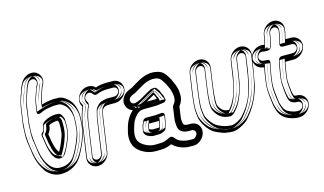

<svg xmlns="http://www.w3.org/2000/svg" viewBox="-98 -1086 2508 1487"><g transform="rotate(-15 1156.5 -342.5)"><path d="M220 -460C245 -472 267 -480 317 -485C338 -488 344 -486 370 -486C375 -486 390 -481 410 -464C435 -444 458 -392 455 -343C453 -303 453 -294 447 -250C444 -233 435 -204 419 -166C390 -98 364 -57 348 -44C317 -18 289 -11 249 -11C224 -11 196 -22 171 -54C143 -90 129 -131 122 -175C112 -237 101 -292 106 -367C107 -383 108 -405 110 -421L128 -545C132 -570 144 -610 152 -629C162 -652 162 -668 177 -693C186 -708 187 -717 203 -724C235 -738 257 -708 244 -681C237 -669 231 -657 227 -642C218 -610 202 -581 197 -545L187 -482C187 -482 177 -440 220 -460ZM243 -520 247 -545C250 -566 259 -590 266 -608C271 -620 276 -642 282 -652L288 -663C316 -714 286 -759 254 -772C205 -791 156 -756 138 -722C128 -704 117 -683 113 -665C108 -643 103 -640 98 -622C93 -605 81 -566 78 -545L60 -421C59 -413 57 -404 57 -393C55 -356 51 -298 57 -265C63 -229 67 -198 72 -161C81 -109 100 -63 129 -21C129 -21 130 -20 130 -19C161 17 198 37 241 39C290 41 338 26 378 -8C409 -34 435 -82 465 -152C482 -192 493 -224 497 -250C500 -272 502 -289 503 -302C505 -341 508 -378 499 -412C490 -451 473 -482 446 -504C424 -523 403 -536 378 -536C349 -536 343 -539 318 -535C290 -532 266 -527 243 -520ZM308 -96C335 -131 374 -220 381 -269C385 -297 386 -328 384 -363C384 -365 384 -367 383 -369L377 -384C372 -397 362 -417 342 -417C337 -417 331 -418 325 -418C297 -419 255 -406 235 -393C225 -386 209 -376 206 -356L203 -334C202 -324 197 -317 188 -309C171 -295 179 -279 181 -263C191 -184 205 -129 230 -100C233 -96 237 -92 242 -89L253 -83C256 -81 260 -80 264 -80H275C287 -80 302 -88 308 -96ZM275 -131 274 -132C257 -152 241 -194 231 -276C231 -279 230 -282 230 -285C241 -298 250 -316 253 -334L255 -350C262 -355 271 -359 288 -363C313 -369 311 -367 327 -367C327 -366 328 -364 329 -362L334 -350C335 -319 334 -292 331 -269C326 -237 294 -161 275 -131ZM213 -484C239 -496 263 -504 314 -510C338 -513 347 -511 370 -511C387 -511 402 -504 426 -483C458 -457 484 -399 480 -342C478 -303 478 -291 472 -246C469 -224 459 -195 442 -156C412 -86 386 -44 364 -25C328 6 292 14 249 14C216 14 180 -1 151 -39C120 -79 104 -124 97 -171C87 -232 75 -290 81 -369C82 -384 82 -407 85 -425L103 -549C107 -578 119 -617 129 -639C137 -657 137 -675 155 -705C161 -716 169 -736 193 -747C224 -761 257 -747 268 -720C275 -705 274 -686 266 -670V-669C260 -657 254 -647 251 -635C241 -599 225 -572 221 -541ZM250 -497 213 -485 222 -549C226 -575 236 -600 243 -617C246 -626 251 -649 260 -665L266 -675C284 -709 267 -737 248 -747C247 -748 245 -749 244 -749C212 -762 175 -737 160 -710C150 -692 140 -672 137 -659C131 -634 126 -629 122 -615C117 -598 104 -557 102 -541L84 -417C83 -410 82 -401 82 -391C80 -353 77 -297 82 -270C89 -233 92 -203 97 -165C105 -117 122 -75 149 -35C177 -3 206 13 241 14C284 16 327 3 362 -27C387 -48 412 -92 442 -162C459 -201 469 -231 472 -253C475 -275 477 -292 478 -304C480 -344 482 -377 474 -406C465 -442 452 -467 430 -485C409 -503 393 -511 378 -511C346 -511 344 -513 321 -510C293 -507 271 -503 250 -497ZM288 -111C311 -141 350 -230 356 -272C360 -298 361 -326 359 -361L354 -376C350 -388 343 -392 342 -392H324C304 -393 262 -381 248 -372C237 -365 232 -359 231 -352L228 -330C226 -314 217 -301 204 -290C203 -289 203 -288 203 -288C203 -288 204 -282 206 -266C216 -187 231 -139 249 -117C252 -114 253 -111 254 -110L264 -105H275C276 -105 285 -109 288 -111ZM296 -117C318 -151 349 -226 355 -265C359 -290 361 -319 359 -351L358 -355L353 -370C351 -375 349 -378 347 -381L340 -392H327C314 -392 306 -393 282 -387C263 -383 251 -378 241 -371L232 -365L228 -338C226 -326 219 -310 211 -301L204 -293L205 -281C205 -278 207 -275 207 -272C217 -189 232 -142 255 -115L258 -112L284 -98ZM235 -496C253 -502 278 -507 307 -510C338 -514 353 -511 370 -511C409 -511 425 -496 447 -478C481 -451 503 -395 500 -342C498 -303 498 -293 492 -248C489 -228 479 -198 463 -160C433 -91 409 -50 386 -30C348 2 301 14 249 14C197 14 157 -9 130 -44C100 -83 84 -127 77 -173C67 -234 56 -291 61 -368C62 -383 63 -406 65 -423L83 -547C87 -575 99 -614 108 -635C117 -655 117 -673 134 -701C141 -712 144 -729 176 -743C191 -750 215 -755 238 -751C253 -748 264 -743 271 -738C296 -720 298 -697 287 -674C280 -661 275 -652 271 -638C261 -603 246 -576 241 -543ZM265 -499 191 -476 202 -547C205 -571 215 -596 222 -613C226 -624 230 -644 239 -660L245 -670C269 -714 235 -749 227 -752C226 -753 225 -752 225 -752C220 -751 193 -737 181 -715C171 -697 161 -676 157 -661C151 -637 148 -634 143 -618C138 -601 125 -561 122 -543L105 -419C104 -411 102 -402 102 -392C100 -355 97 -297 102 -268C109 -232 112 -201 117 -163C126 -113 143 -70 171 -30C200 4 227 13 243 14C272 15 305 8 340 -21C364 -42 392 -88 422 -158C439 -197 449 -229 452 -252C455 -274 457 -290 458 -303C460 -343 462 -378 454 -409C445 -446 429 -473 408 -490C393 -503 381 -510 377 -511C341 -511 345 -513 329 -511L328 -510H327C302 -507 283 -504 265 -499ZM271 -111C271 -112 270 -110 270 -111C251 -133 236 -185 226 -264C223 -285 222 -292 226 -295C239 -306 246 -319 248 -332L251 -354C253 -367 260 -370 269 -376C281 -384 316 -393 321 -393C325 -393 325 -392 327 -392C330 -388 331 -383 333 -379L338 -364L339 -362C341 -328 340 -298 336 -271C330 -229 295 -146 271 -111ZM318 -122 294 -86 237 -117 233 -121C210 -148 196 -191 186 -274C186 -277 185 -280 185 -283L184 -290L190 -296C198 -305 206 -321 208 -336L212 -360L221 -366C232 -373 249 -381 271 -386C294 -391 319 -392 329 -392L358 -391L369 -376C371 -373 371 -371 373 -367L378 -353L379 -351C381 -320 380 -291 376 -267C371 -231 340 -155 318 -122Z M839 -468C836 -450 819 -434 801 -434H748C734 -434 720 -430 705 -427C688 -424 673 -414 662 -401C653 -390 645 -385 640 -367L636 -350C632 -334 627 -319 624 -298L585 -31C582 -13 565 3 546 3C527 3 513 -13 516 -31L555 -298C560 -330 564 -339 569 -360L574 -377C577 -388 581 -398 587 -409C589 -412 590 -415 590 -418L592 -430C593 -439 587 -449 583 -455C573 -471 576 -492 593 -505C613 -520 634 -513 645 -494C651 -485 664 -482 674 -486C702 -497 729 -503 757 -503H810C828 -503 842 -486 839 -468ZM539 53C585 53 628 15 635 -31L674 -298C677 -319 680 -329 684 -344L688 -359C691 -363 693 -365 698 -371C707 -381 727 -383 740 -384H793C838 -384 882 -423 889 -468C896 -513 863 -553 818 -553H765C736 -553 709 -549 679 -539C667 -552 651 -560 632 -562C583 -567 540 -530 529 -486C523 -461 528 -442 540 -422C534 -410 530 -399 526 -385L520 -368C513 -346 510 -329 505 -298L466 -31C459 15 493 53 539 53ZM864 -464C860 -433 832 -409 801 -409H748C739 -409 726 -406 709 -403C699 -401 690 -394 681 -384C669 -370 667 -372 664 -361L660 -344C656 -328 652 -313 649 -294L610 -27C605 4 578 28 546 28C512 28 487 -2 492 -35L530 -302C535 -335 539 -348 544 -367H545L550 -384C554 -397 557 -407 565 -421C565 -421 566 -421 566 -422L567 -432C566 -434 564 -437 561 -442C544 -470 551 -505 578 -525C610 -549 646 -537 665 -509C695 -521 726 -528 757 -528H810C845 -528 869 -496 864 -464ZM539 28C572 28 606 -2 611 -35L649 -302C652 -324 656 -336 660 -350L665 -371L669 -375C672 -379 674 -382 679 -388C698 -410 727 -408 738 -409H739H793C825 -409 860 -439 865 -472C869 -501 851 -524 825 -528H818H765C739 -528 715 -524 687 -515L671 -510L660 -522C652 -531 642 -536 630 -537C595 -541 561 -514 553 -481C549 -463 552 -451 562 -435L569 -423L563 -410C557 -399 554 -391 550 -378L544 -361C537 -340 534 -325 530 -294L491 -27C487 2 505 24 531 28ZM884 -466C881 -447 868 -426 836 -415C827 -412 815 -409 801 -409H748C747 -409 739 -408 719 -404C717 -403 709 -398 702 -390C690 -376 689 -377 685 -363L680 -346C676 -330 672 -316 669 -296L630 -29C627 -8 608 28 546 28C478 28 469 -14 472 -33L510 -300C515 -333 519 -343 524 -364L530 -381C533 -393 538 -404 544 -416C544 -417 545 -419 545 -420L547 -432C547 -433 545 -440 540 -447C526 -470 528 -499 557 -520C563 -525 571 -529 582 -533C605 -541 635 -539 654 -531C665 -527 671 -521 676 -516C701 -523 729 -528 757 -528H810C829 -528 844 -523 854 -518C881 -504 887 -484 884 -466ZM539 28C542 28 585 10 591 -33L629 -300C632 -321 636 -334 640 -348L645 -366L647 -369C650 -373 653 -376 658 -382C664 -389 672 -394 681 -398C703 -407 726 -408 734 -409H737H793C796 -409 839 -428 845 -470C850 -505 822 -527 817 -528H765C745 -528 727 -525 702 -517L661 -503L639 -527C633 -534 625 -538 624 -538C623 -538 583 -526 573 -483C568 -462 573 -447 583 -430L587 -422L584 -415C578 -404 574 -394 570 -381L565 -364C558 -342 554 -327 550 -296L511 -29C505 10 537 28 539 28Z M1105 -77C1120 -88 1118 -94 1119 -98C1124 -112 1131 -135 1133 -149L1140 -191C1142 -202 1137 -218 1116 -216C1090 -213 1074 -212 1072 -212H994C983 -212 971 -204 967 -195C956 -172 949 -154 947 -137L943 -113C942 -107 944 -102 947 -97C956 -78 976 -69 996 -64C1003 -62 1009 -61 1016 -61L1061 -62C1075 -62 1091 -69 1105 -77ZM994 -121 997 -137C998 -142 1000 -149 1005 -162H1064C1069 -162 1073 -162 1086 -163L1083 -149C1082 -142 1078 -124 1074 -114L1068 -112L1023 -111C1011 -111 996 -119 994 -121ZM1339 7C1337 23 1318 42 1305 42H1270C1258 42 1239 39 1215 31C1200 26 1186 18 1175 7C1165 -4 1151 -28 1128 -16C1097 0 1072 7 1054 7L1006 8C977 8 949 -1 921 -18C879 -45 868 -74 876 -126C878 -140 883 -153 886 -165C895 -201 910 -229 932 -252C957 -278 974 -281 1014 -281H1066C1097 -281 1113 -282 1138 -287C1147 -289 1187 -287 1173 -325C1173 -326 1172 -329 1171 -333C1168 -350 1160 -356 1154 -374C1150 -387 1142 -399 1131 -412C1127 -417 1120 -419 1114 -419C1104 -419 1087 -417 1079 -412C1062 -402 1052 -398 1024 -381C986 -358 984 -357 949 -345C927 -338 911 -351 908 -366C903 -389 924 -404 939 -410L952 -415C962 -418 968 -423 980 -430L1006 -445C1033 -462 1053 -472 1063 -476C1110 -494 1162 -493 1183 -466C1196 -449 1213 -424 1219 -407C1223 -396 1229 -388 1233 -376C1243 -342 1259 -290 1225 -254C1221 -250 1218 -243 1217 -238L1205 -153C1201 -123 1203 -113 1205 -88C1208 -50 1239 -27 1284 -27H1310C1328 -27 1342 -12 1339 7ZM1113 -333C1106 -347 1106 -355 1097 -368C1081 -360 1059 -347 1032 -331H1073C1097 -331 1098 -331 1113 -333ZM1389 7C1396 -39 1363 -77 1317 -77H1292C1283 -77 1281 -79 1270 -81C1262 -83 1257 -93 1256 -100C1254 -124 1251 -123 1255 -153L1266 -230C1287 -256 1298 -286 1296 -317C1296 -323 1295 -331 1295 -339C1295 -357 1286 -382 1282 -396C1278 -408 1271 -418 1267 -430C1258 -453 1241 -480 1224 -501C1210 -518 1191 -528 1167 -533C1099 -550 1038 -520 984 -487L958 -471C948 -465 947 -464 941 -462L927 -456C907 -449 886 -435 873 -415C836 -360 868 -307 910 -295C875 -264 849 -220 837 -170C834 -156 828 -141 826 -126C816 -55 837 -8 890 26C924 47 960 58 999 58L1047 57C1072 57 1099 50 1128 37C1131 40 1134 42 1138 45C1163 70 1215 92 1262 92H1297C1340 92 1383 50 1389 7ZM1091 -98 1094 -101C1094 -102 1095 -104 1096 -107C1101 -120 1107 -142 1109 -153L1114 -191C1090 -189 1077 -187 1072 -187H994C993 -187 990 -185 990 -184C979 -162 973 -145 971 -133L968 -110L969 -109L970 -107C973 -100 984 -93 1003 -88H1004C1010 -86 1009 -86 1016 -86L1061 -87C1067 -87 1079 -91 1091 -98ZM978 -102 968 -111 972 -140C973 -148 976 -158 982 -172L988 -187H1064C1068 -187 1070 -187 1083 -188L1115 -191L1108 -145C1106 -134 1101 -117 1097 -105L1094 -95L1084 -91C1080 -89 1076 -88 1074 -88C615 23 1072 -87 1072 -87L1023 -86C1000 -87 986 -96 978 -102ZM1364 11C1369 -22 1344 -52 1310 -52H1284C1248 -52 1232 -68 1230 -91C1228 -117 1226 -121 1230 -149L1242 -234C1242 -235 1243 -236 1243 -236C1289 -285 1266 -352 1257 -383C1252 -400 1244 -409 1242 -416C1234 -438 1217 -464 1202 -482C1169 -523 1104 -518 1054 -499C1041 -494 1021 -484 993 -467L967 -451C955 -444 952 -441 945 -439H944L930 -433C912 -426 875 -403 884 -361C890 -333 920 -309 957 -321C993 -333 999 -337 1036 -359C1063 -375 1073 -378 1092 -390C1094 -391 1107 -394 1113 -394C1122 -383 1127 -375 1130 -366C1138 -341 1145 -338 1147 -329C1148 -323 1149 -321 1150 -317V-314C1145 -313 1141 -314 1132 -312C1110 -307 1097 -306 1066 -306H1014C973 -306 944 -301 914 -270C889 -244 871 -211 861 -171C858 -160 853 -147 851 -130C843 -72 858 -29 908 3C940 23 971 33 1006 33L1054 32C1080 32 1107 23 1140 6C1143 8 1149 16 1158 25C1172 39 1188 49 1207 55C1233 63 1254 67 1270 67H1305C1336 67 1360 38 1364 11ZM1136 -344C1132 -353 1130 -364 1118 -382L1105 -400L1085 -390C1069 -381 1046 -369 1019 -353L940 -306H1073C1097 -306 1102 -306 1116 -308L1152 -312ZM1364 4C1359 35 1325 67 1297 67H1262C1222 67 1174 47 1155 28V27L1154 26C1150 23 1149 22 1146 19L1134 7L1118 14C1091 26 1068 32 1047 32L999 33C964 33 933 23 903 4C858 -25 842 -59 851 -122C853 -134 857 -149 861 -164C872 -210 895 -249 926 -277L960 -307L917 -319C912 -320 907 -323 903 -326C883 -339 871 -366 894 -401C904 -416 920 -428 935 -433L950 -439C957 -442 962 -444 971 -450L997 -465C1051 -498 1105 -523 1162 -509C1183 -504 1194 -497 1204 -485C1220 -465 1236 -440 1243 -421C1249 -405 1256 -396 1258 -389C1263 -374 1270 -350 1270 -338C1270 -329 1271 -323 1271 -316C1272 -291 1265 -267 1247 -246L1242 -240L1230 -157C1226 -126 1229 -118 1231 -98C1232 -89 1235 -80 1240 -73C1245 -66 1252 -59 1265 -56C1272 -55 1279 -52 1292 -52H1317C1320 -52 1322 -51 1324 -51C1350 -47 1368 -25 1364 4ZM1070 -93C1077 -99 1071 -93 1075 -103C1080 -117 1087 -139 1089 -151L1094 -189C1084 -188 1082 -187 1072 -187H1010C1000 -165 994 -149 992 -135L988 -111C988 -108 988 -106 989 -105L990 -104L991 -103C996 -92 1002 -90 1016 -86H1017L1057 -87C1060 -88 1064 -90 1070 -93ZM957 -108 948 -115 952 -138C953 -145 955 -155 961 -168L969 -187H1064L1078 -188L1135 -193L1128 -147C1127 -137 1122 -120 1118 -109L1115 -100L1102 -94C1095 -91 1089 -90 1086 -89C1083 -88 1081 -88 1078 -87L1023 -86H1021C980 -87 964 -102 957 -108ZM1384 9C1387 -9 1380 -27 1355 -41C1345 -47 1329 -52 1310 -52H1284C1275 -52 1253 -57 1250 -90C1248 -116 1246 -122 1250 -151L1262 -236C1262 -238 1265 -242 1265 -242C1302 -281 1293 -326 1284 -359C1282 -367 1280 -374 1278 -380C1273 -395 1266 -404 1263 -412C1256 -432 1239 -458 1224 -476C1221 -480 1217 -484 1213 -487C1169 -523 1089 -517 1037 -497C1020 -491 1001 -479 972 -462L947 -447C934 -439 932 -438 929 -437L928 -436L912 -430C885 -419 857 -395 864 -363C866 -355 870 -347 878 -339C884 -333 892 -326 906 -322C926 -316 953 -317 972 -323C1009 -335 1020 -343 1056 -364C1077 -377 1087 -381 1100 -388C1105 -381 1108 -375 1110 -369C1113 -360 1116 -353 1119 -348C1123 -341 1126 -338 1127 -331C1128 -326 1128 -323 1129 -320C1130 -316 1131 -314 1131 -312C1128 -312 1126 -311 1121 -310C1103 -306 1096 -306 1066 -306H1014C966 -306 922 -296 892 -264C867 -238 851 -206 841 -168C838 -157 833 -143 831 -128C823 -73 835 -35 887 -1C920 20 959 33 1005 33H1006L1055 32C1084 32 1109 24 1132 15L1136 19C1150 33 1169 45 1193 53C1221 62 1244 67 1270 67H1305C1370 67 1382 23 1384 9ZM1157 -340 1170 -314 1122 -309C1110 -308 1097 -306 1073 -306H927L999 -348C1026 -364 1050 -377 1066 -386L1114 -412L1139 -377C1151 -360 1152 -350 1157 -340ZM1344 6C1339 39 1306 64 1296 67H1262C1238 67 1196 52 1177 33H1176V32C1173 29 1170 27 1167 24L1141 -2L1100 17C1074 29 1057 32 1046 32L998 33C975 33 953 27 924 9C881 -19 861 -57 871 -124C873 -137 877 -153 881 -167C893 -214 918 -255 948 -282L973 -305L930 -318C920 -321 882 -357 915 -406C926 -422 942 -432 950 -435L952 -436L967 -442C975 -445 983 -449 992 -455L1017 -470C1074 -505 1116 -519 1149 -511L1150 -510H1151C1163 -507 1173 -504 1183 -491C1199 -471 1216 -446 1223 -425C1228 -410 1235 -401 1238 -392C1242 -377 1250 -354 1250 -339C1250 -331 1251 -323 1251 -316C1253 -288 1243 -262 1225 -240L1222 -236L1210 -155C1206 -124 1209 -121 1211 -99C1212 -92 1208 -66 1255 -57C1255 -57 1270 -52 1292 -52H1317C1321 -51 1349 -31 1344 6Z M1528 -456 1508 -317C1495 -224 1490 -166 1505 -134C1529 -83 1570 -54 1626 -54C1641 -54 1646 -60 1655 -65C1659 -67 1663 -71 1665 -74C1671 -81 1677 -87 1684 -96L1697 -114C1704 -123 1710 -133 1716 -146C1733 -182 1745 -209 1756 -258L1763 -284C1767 -302 1770 -325 1775 -357L1792 -470C1795 -488 1812 -505 1831 -505C1850 -505 1864 -488 1861 -470L1844 -357C1841 -334 1836 -307 1830 -278L1824 -252C1821 -242 1819 -233 1817 -223C1801 -158 1769 -99 1738 -61C1719 -38 1705 -22 1698 -17C1659 10 1631 19 1612 16C1570 10 1566 12 1518 -10C1494 -21 1470 -44 1450 -78C1446 -86 1443 -92 1438 -101C1430 -116 1430 -140 1427 -159C1424 -179 1427 -234 1439 -317L1459 -456C1462 -474 1479 -490 1498 -490C1517 -490 1531 -474 1528 -456ZM1409 -456 1389 -317C1377 -232 1372 -176 1377 -144C1379 -133 1380 -123 1381 -112C1384 -89 1396 -65 1405 -49C1429 -8 1457 20 1492 36C1523 50 1545 59 1564 61C1576 62 1587 64 1597 65C1635 71 1678 54 1723 23C1741 11 1755 -7 1776 -34C1817 -86 1856 -163 1874 -247L1879 -274C1885 -305 1890 -332 1894 -357L1911 -470C1918 -516 1884 -555 1838 -555C1792 -555 1749 -516 1742 -470L1725 -357C1721 -326 1717 -303 1714 -288L1707 -262C1700 -229 1692 -206 1684 -190C1678 -178 1665 -149 1658 -139L1645 -122C1637 -111 1636 -111 1630 -104C1594 -105 1569 -121 1551 -160C1546 -171 1545 -226 1558 -317L1578 -456C1585 -502 1551 -540 1505 -540C1459 -540 1416 -502 1409 -456ZM1552 -452C1557 -485 1532 -515 1498 -515C1466 -515 1439 -491 1434 -460L1414 -321C1402 -237 1398 -182 1402 -155C1405 -138 1404 -113 1416 -90C1421 -81 1423 -75 1427 -67L1428 -66L1429 -65C1451 -28 1477 -1 1508 13C1557 35 1569 34 1608 40C1637 44 1670 33 1712 4C1726 -5 1738 -21 1757 -45C1790 -86 1824 -148 1841 -217C1843 -226 1845 -236 1848 -245L1849 -246L1855 -273C1861 -303 1866 -329 1869 -353L1885 -466C1890 -498 1866 -530 1831 -530C1799 -530 1771 -505 1767 -474L1751 -361C1746 -329 1742 -305 1738 -289L1732 -263C1721 -214 1711 -194 1694 -157C1689 -145 1683 -136 1677 -129L1664 -111C1658 -103 1654 -98 1647 -90L1646 -89L1645 -88L1643 -86C1629 -78 1634 -79 1626 -79C1580 -79 1547 -101 1527 -144C1517 -165 1519 -220 1532 -313ZM1433 -452C1438 -485 1472 -515 1505 -515C1508 -515 1511 -514 1513 -514C1539 -510 1557 -489 1553 -460L1533 -321C1520 -229 1518 -173 1529 -149C1550 -104 1584 -81 1629 -79H1641L1648 -87C1653 -92 1656 -95 1665 -107L1678 -124C1689 -139 1701 -167 1707 -179C1716 -198 1724 -224 1731 -257L1738 -283C1742 -300 1745 -322 1750 -353L1766 -466C1771 -499 1806 -530 1838 -530C1841 -530 1844 -529 1846 -529C1872 -525 1890 -503 1886 -474L1870 -361C1867 -337 1861 -309 1855 -279L1849 -252C1831 -172 1795 -98 1756 -49C1735 -22 1722 -6 1708 3C1665 32 1629 44 1601 40C1591 38 1580 37 1567 36C1553 34 1533 28 1503 14C1474 1 1448 -24 1426 -62C1417 -77 1408 -98 1406 -115C1405 -126 1404 -137 1402 -148C1398 -174 1401 -229 1413 -313ZM1573 -454 1553 -315C1540 -223 1536 -165 1548 -140C1568 -96 1598 -81 1618 -79C1618 -79 1620 -81 1622 -82L1624 -83V-84L1625 -85C1632 -93 1637 -98 1643 -106L1656 -123C1662 -131 1667 -141 1673 -153C1690 -190 1700 -212 1711 -261L1718 -287C1722 -304 1726 -327 1731 -359L1747 -472C1750 -492 1767 -530 1831 -530C1901 -530 1909 -486 1906 -468L1889 -355C1886 -331 1881 -305 1875 -275L1869 -248C1866 -237 1863 -230 1861 -220C1844 -152 1812 -92 1779 -51C1760 -27 1749 -12 1733 -1C1698 23 1667 39 1627 41C1618 41 1609 41 1600 40C1564 35 1539 32 1490 10C1453 -6 1428 -34 1407 -70V-71L1406 -72C1402 -80 1400 -85 1395 -94C1384 -115 1385 -139 1382 -157C1378 -181 1382 -235 1394 -319L1414 -458C1417 -479 1436 -515 1498 -515C1566 -515 1576 -473 1573 -454ZM1454 -454 1434 -315C1422 -231 1417 -175 1422 -146C1424 -135 1425 -124 1426 -113C1428 -94 1439 -72 1448 -57C1471 -18 1497 6 1521 17C1551 30 1569 36 1573 36C1586 38 1598 39 1609 41C1615 42 1643 38 1688 7C1700 -1 1714 -17 1735 -44C1774 -94 1811 -168 1829 -250L1835 -277C1841 -307 1846 -335 1850 -359L1866 -472C1871 -508 1843 -529 1838 -530C1832 -529 1793 -508 1787 -468L1770 -355C1766 -324 1762 -302 1758 -285L1752 -259C1745 -226 1736 -202 1728 -184C1722 -172 1710 -144 1700 -130L1687 -112C1679 -101 1675 -98 1670 -93L1657 -78L1627 -79C1561 -81 1527 -113 1508 -153C1498 -173 1500 -226 1513 -319L1533 -458C1539 -497 1507 -515 1505 -515C1502 -515 1460 -497 1454 -454Z M2130 -631C2149 -631 2163 -614 2160 -596L2156 -568L2139 -497C2136 -486 2139 -470 2160 -470H2232C2250 -470 2265 -454 2262 -435C2259 -416 2240 -401 2222 -401H2133C2120 -401 2108 -390 2105 -379C2097 -348 2089 -310 2083 -265L2079 -235C2076 -211 2076 -185 2079 -157C2085 -109 2082 -99 2094 -64L2098 -55C2100 -50 2102 -47 2106 -44C2117 -35 2133 -27 2152 -27H2159C2177 -27 2192 -11 2189 8C2186 27 2167 42 2149 42H2142C2126 42 2107 38 2085 29C2056 18 2039 0 2030 -28C2027 -37 2024 -45 2022 -52C2018 -62 2015 -104 2013 -116C2006 -162 2005 -201 2010 -235L2014 -265C2021 -315 2028 -351 2034 -372C2037 -382 2037 -401 2014 -401H2008C1974 -401 1961 -411 1956 -425C1953 -434 1953 -440 1958 -450C1966 -467 1983 -479 2007 -471C2009 -470 2013 -470 2015 -470H2040C2053 -470 2065 -481 2068 -492L2086 -564C2086 -565 2087 -566 2087 -567L2091 -596C2094 -614 2111 -631 2130 -631ZM2239 8C2246 -38 2212 -77 2166 -77H2159C2157 -77 2147 -80 2144 -82C2132 -115 2135 -124 2129 -170C2126 -194 2126 -216 2129 -235L2133 -265C2138 -298 2143 -327 2148 -351H2215C2261 -351 2305 -389 2312 -435C2319 -481 2285 -520 2239 -520H2194L2205 -565C2205 -566 2206 -566 2206 -567L2210 -596C2217 -642 2184 -681 2138 -681C2092 -681 2048 -642 2041 -596L2037 -568L2025 -520C2007 -525 1983 -525 1962 -515C1925 -498 1890 -449 1908 -401C1919 -372 1944 -356 1979 -352C1974 -330 1969 -300 1964 -265L1960 -235C1954 -195 1956 -150 1963 -101C1964 -93 1965 -81 1967 -67C1970 -40 1974 -30 1981 -8C1994 32 2021 60 2060 76C2086 86 2111 92 2135 92H2142C2188 92 2232 54 2239 8ZM2130 -656C2098 -656 2070 -631 2066 -600L2062 -570L2044 -498C2044 -497 2041 -495 2040 -495H2015C1976 -508 1947 -486 1935 -461C1928 -447 1926 -431 1932 -416C1942 -389 1970 -376 2008 -376H2009C2002 -351 1996 -317 1989 -269L1985 -239C1980 -202 1981 -159 1988 -112C1990 -101 1992 -62 1998 -44C2000 -37 2003 -30 2006 -21C2017 14 2040 39 2075 53C2099 63 2122 67 2142 67H2149C2180 67 2209 43 2214 11C2219 -23 2192 -52 2159 -52H2152C2140 -52 2130 -57 2123 -63L2121 -64V-65L2118 -72C2107 -103 2110 -110 2104 -161C2101 -187 2101 -210 2104 -231L2108 -261C2114 -305 2121 -343 2129 -373C2129 -374 2132 -376 2133 -376H2222C2253 -376 2282 -400 2287 -432C2292 -466 2265 -495 2232 -495H2164L2180 -563L2185 -592C2190 -624 2165 -656 2130 -656ZM2214 4C2209 37 2175 67 2142 67H2135C2115 67 2093 62 2069 53C2036 40 2015 18 2005 -15C1998 -38 1995 -45 1992 -70C1990 -85 1988 -96 1987 -105C1980 -152 1980 -194 1985 -231L1989 -261C1994 -296 1999 -325 2004 -347L2009 -374L1982 -377C1953 -381 1939 -391 1932 -410C1920 -441 1943 -480 1972 -493C1987 -500 2005 -500 2018 -496L2042 -489L2061 -563L2066 -592C2071 -625 2106 -656 2138 -656C2141 -656 2143 -655 2145 -655C2171 -651 2189 -629 2185 -600L2181 -571L2163 -495H2239C2242 -495 2244 -494 2246 -494C2273 -490 2291 -468 2287 -439C2282 -406 2248 -376 2215 -376H2128L2124 -356C2118 -331 2113 -302 2108 -269L2104 -239C2101 -218 2101 -193 2104 -167C2109 -124 2107 -110 2120 -74L2123 -65L2132 -60C2140 -56 2146 -53 2157 -52H2158H2166H2173C2200 -48 2218 -25 2214 4ZM2130 -656C2200 -656 2208 -612 2205 -594L2201 -566L2184 -495H2232C2250 -495 2266 -490 2276 -485C2303 -472 2310 -453 2307 -434C2304 -414 2290 -393 2258 -382C2249 -379 2236 -376 2222 -376H2150L2149 -375C2141 -344 2134 -307 2128 -263L2124 -233C2123 -226 2122 -219 2122 -212C2121 -195 2122 -178 2124 -159C2130 -109 2126 -102 2138 -69L2142 -60L2143 -59L2144 -57C2148 -54 2151 -53 2153 -52H2159C2178 -52 2194 -47 2204 -42C2229 -29 2237 -10 2234 9C2231 30 2211 67 2149 67H2142C2113 67 2085 61 2058 50C2017 34 1995 7 1985 -24C1982 -33 1980 -40 1978 -47C1973 -62 1970 -101 1968 -113C1962 -149 1960 -182 1962 -212C1963 -221 1964 -229 1965 -237L1969 -267C1976 -317 1984 -354 1990 -376V-377C1974 -378 1955 -382 1942 -388C1923 -397 1916 -409 1912 -419C1907 -431 1908 -445 1914 -457C1920 -469 1930 -484 1955 -493C1974 -500 2000 -501 2023 -495V-496L2042 -568V-569L2046 -598C2049 -618 2066 -656 2130 -656ZM2194 6C2199 -32 2169 -52 2166 -52H2155H2152C2125 -54 2124 -58 2113 -64L2102 -69L2100 -77C2088 -112 2090 -125 2084 -169C2081 -194 2081 -217 2084 -237L2088 -267C2093 -300 2099 -329 2104 -354L2109 -376H2215C2217 -376 2261 -394 2267 -437C2273 -475 2242 -495 2239 -495H2143L2161 -568V-569L2165 -598C2170 -634 2143 -655 2138 -656C2132 -655 2092 -634 2086 -594L2082 -566L2060 -482L2004 -498C2002 -499 1999 -500 1991 -496C1971 -487 1937 -447 1952 -407C1961 -383 1975 -379 1989 -377L2029 -372L2024 -349C2019 -327 2014 -298 2009 -263L2005 -233C1999 -194 2000 -152 2007 -104C2008 -95 2010 -83 2012 -68C2015 -42 2019 -35 2026 -12C2037 24 2061 46 2086 56C2107 65 2124 67 2135 67H2142C2144 67 2188 49 2194 6Z"/></g></svg>

Font: AppleStorm
Style: XbdFaxIta
Weight: 800
Foundry: Cannot Into Space Fonts
Version: Version 1.01